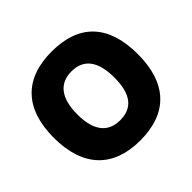

<svg xmlns="http://www.w3.org/2000/svg" viewBox="-175 -919 1123 1123"><g transform="rotate(-45 386.5 -357.5)"><path d="M733 -358C733 -599 614 -725 387 -725C160 -725 39 -597 39 -359C39 -119 162 10 386 10C613 10 733 -118 733 -358ZM233 -358C233 -497 290 -561 387 -561C482 -561 539 -500 539 -358C539 -216 484 -157 386 -157C290 -157 233 -220 233 -358Z"/></g></svg>

Font: Frost ExtraBold
Style: Regular
Weight: 800
Designer: Lee Frost
Foundry: Lee Frost for Ice Communication Norge AS
Version: Version 2.011;hotconv 1.0.107;makeotfexe 2.5.65593